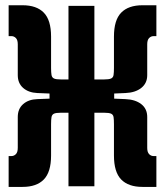

<svg xmlns="http://www.w3.org/2000/svg" viewBox="-20 -716 626 738"><path d="M348.1 -353.5 379.9 -410.6Q398.9 -410.6 407 -414.3Q415 -418 416.5 -427.7Q418 -437.5 418 -455.1V-575.2Q418 -638.9 445.8 -667.3Q473.6 -695.8 527.4 -695.8H581.1V-577.1H569.8Q560.5 -577.1 553.2 -569.8Q545.9 -562.5 545.9 -545.9V-427.2Q545.9 -396 522.9 -377.9Q500 -359.9 462.4 -358.4ZM13.2 2.4V-116.2H24.4Q33.7 -116.2 41 -123.5Q48.3 -130.9 48.3 -147.5V-266.1Q48.3 -297.9 69.1 -315.9Q89.8 -334 123.5 -335L246.1 -339.8L214.4 -282.7Q195.3 -282.7 187.5 -279.1Q179.7 -275.4 178 -265.9Q176.3 -256.3 176.3 -238.3V-118.2Q176.3 -54.7 148.4 -26.1Q120.6 2.4 66.9 2.4ZM170.4 -282.7V-410.6H252.9V-282.7ZM246.1 -353.5 123.5 -358.4Q89.8 -359.9 69.1 -377.9Q48.3 -396 48.3 -427.2V-545.9Q48.3 -562.5 41 -569.8Q33.7 -577.1 24.4 -577.1H13.2V-695.8H66.9Q120.6 -695.8 148.4 -667.3Q176.3 -638.9 176.3 -575.2V-455.1Q176.3 -437.5 178 -427.7Q179.7 -418 187.5 -414.3Q195.3 -410.6 214.4 -410.6ZM243.2 0V-693.4H342.8V0ZM527.4 2.4Q473.6 2.4 445.8 -26.1Q418 -54.7 418 -118.2V-238.3Q418 -256.3 416.5 -265.9Q415 -275.4 407 -279.1Q398.9 -282.7 379.9 -282.7L348.1 -339.8L462.4 -335Q500 -333.5 522.9 -315.8Q545.9 -298.1 545.9 -266.1V-147.5Q545.9 -130.9 553.2 -123.5Q560.5 -116.2 569.8 -116.2H581.1V2.4ZM342.8 -282.7V-410.6H418.9V-282.7Z"/></svg>

Font: Cascadia Code PL
Style: Regular
Weight: 400
Monospace: yes
Designer: Aaron Bell
Foundry: Saja Typeworks
Version: Version 2102.003